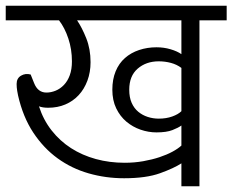

<svg xmlns="http://www.w3.org/2000/svg" viewBox="-30 -650 811 670"><path d="M603 -212Q592 -204 571.5 -196Q551 -188 516 -188Q488 -188 460.5 -197.5Q433 -207 411 -225.5Q389 -244 375.5 -272Q362 -300 362 -337Q362 -373 373.5 -401Q385 -429 406 -447.5Q427 -466 455.5 -475.5Q484 -485 516 -485Q542 -485 565.5 -478Q589 -471 603 -461V-579H239Q256 -554 271 -516.5Q286 -479 286 -433Q286 -398 275 -368.5Q264 -339 244.5 -318Q225 -297 198 -285.5Q171 -274 138 -274Q119 -274 106 -279Q121 -232 150 -195Q179 -158 218 -133Q257 -108 304.5 -95Q352 -82 405 -82Q439 -82 470 -87.5Q501 -93 526.5 -101.5Q552 -110 571.5 -120.5Q591 -131 603 -142ZM603 -262V-413Q587 -425 566.5 -430.5Q546 -436 524 -436Q480 -436 450.5 -410.5Q421 -385 421 -337Q421 -310 429.5 -291Q438 -272 452.5 -260Q467 -248 485.5 -242Q504 -236 524 -236Q550 -236 571 -243.5Q592 -251 603 -262ZM603 -80Q577 -63 528.5 -45.5Q480 -28 403 -28Q339 -28 279.5 -45Q220 -62 171 -97.5Q122 -133 86 -187.5Q50 -242 33 -317Q32 -321 30 -333Q28 -345 28 -357Q28 -377 43.5 -386Q59 -395 77 -390L89 -360Q102 -327 132 -327Q148 -327 164 -333.5Q180 -340 193 -353.5Q206 -367 213.5 -387.5Q221 -408 221 -436Q221 -478 208.5 -515.5Q196 -553 176 -579H-10V-630H761V-579H666V0H603Z"/></svg>

Font: Ek Mukta Light
Style: Regular
Weight: 300
Designer: Girish Dalvi and Yashodeep Gholap
Foundry: Ek Type
Version: Version 2.538;PS 1.002;hotconv 16.6.51;makeotf.lib2.5.65220;